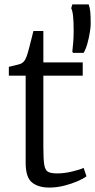

<svg xmlns="http://www.w3.org/2000/svg" viewBox="-20 -837 430 868"><path d="M203 11Q153.5 11 124.8 -12Q96 -35 96 -101V-495H20V-535Q29 -537 41 -539.8Q53 -542.5 63.5 -545.5Q74 -548.5 78 -551Q83.5 -554.5 87.2 -558.5Q91 -562.5 94.2 -568.2Q97.5 -574 100.5 -582.5Q105 -594.5 111.2 -618.5Q117.5 -642.5 123.2 -665.2Q129 -688 131 -697H176V-555H354V-495H176V-172Q176 -116.5 180.2 -91.5Q184.5 -66.5 198 -59.8Q211.5 -53 239 -53Q270 -53 305.8 -61.5Q341.5 -70 358 -78L371 -40Q356.5 -29 329.2 -17.2Q302 -5.5 268.8 2.8Q235.5 11 203 11ZM358 -598H310L307 -604Q309.5 -624.5 311.2 -647.5Q313 -670.5 313 -697.5Q313 -738.5 310.5 -763Q308 -787.5 302 -800L307 -817H381Q386.5 -801.5 388.2 -782.8Q390 -764 390 -727.5Q390 -714.5 386 -689.8Q382 -665 374.8 -639.2Q367.5 -613.5 358 -598Z"/></svg>

Font: Merriweather Light 18pt Light
Style: Regular
Weight: 300
Version: Version 2.100